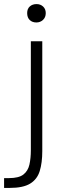

<svg xmlns="http://www.w3.org/2000/svg" viewBox="-42 -729 307 940"><path d="M-22 191V143H2Q50 143 72.5 125.5Q95 108 102 77Q109 46 109 6V-527H165V11Q165 68 152.5 108.5Q140 149 105.5 170Q71 191 6 191ZM136 -619Q116 -619 103.5 -631Q91 -643 91 -665Q91 -686 104 -697.5Q117 -709 137 -709Q156 -709 169 -697Q182 -685 182 -665Q182 -644 168.5 -631.5Q155 -619 136 -619Z"/></svg>

Font: Onest ExtraLight
Style: Regular
Weight: 250
Designer: Dmitri Voloshin, Andrey Kudryavtsev
Foundry: Dmitri Voloshin, Andrey Kudryavtsev
Version: Version 1.000;gftools[0.9.33]